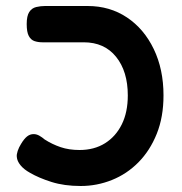

<svg xmlns="http://www.w3.org/2000/svg" viewBox="-20 -603 605 640"><path d="M249 17Q194 17 151.5 3.5Q109 -10 80 -27Q60 -38 48.5 -52Q37 -66 36 -80Q35 -88 39 -100Q43 -112 50 -123Q60 -140 70 -148Q80 -156 92 -156Q102 -156 111.5 -150.5Q121 -145 129 -138Q154 -122 182 -112.5Q210 -103 245 -103Q294 -103 330 -125.5Q366 -148 386 -188.5Q406 -229 406 -285Q406 -365 367 -413.5Q328 -462 259 -462H121Q107 -462 95 -466Q83 -470 76 -483Q69 -496 69 -523Q69 -550 77.5 -563Q86 -576 100.5 -579.5Q115 -583 130 -583H272Q346 -583 403 -545Q460 -507 492.5 -439.5Q525 -372 525 -285Q525 -213 502.5 -157Q480 -101 441.5 -62Q403 -23 353 -3Q303 17 249 17Z"/></svg>

Font: Fredoka Medium
Style: Regular
Weight: 500
Designer: Ben Nathan
Foundry: Milena B. Brandão, Ben Nathan
Version: Version 2.001